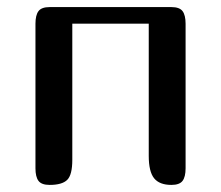

<svg xmlns="http://www.w3.org/2000/svg" viewBox="-20 -522 624 542"><path d="M503.9 -455.1V-46.9Q503.9 -22.9 495.4 -11.5Q486.8 0 463.9 0Q430.2 0 415 -18.8Q399.9 -37.6 399.9 -82V-455.1H184.1V-70.8Q184.1 -28.3 169.7 -14.2Q155.3 0 120.1 0Q97.2 0 88.6 -11.5Q80.1 -22.9 80.1 -46.9V-455.1Q80.1 -479 88.6 -490.5Q97.2 -502 120.1 -502H463.9Q486.8 -502 495.4 -490.5Q503.9 -479 503.9 -455.1Z"/></svg>

Font: Marmelad
Style: Regular
Weight: 400
Designer: Manvel Shmavonyan
Foundry: Cyreal (www.cyreal.org)
Version: Version 1.000